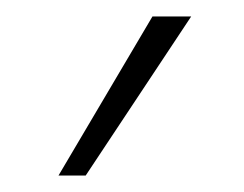

<svg xmlns="http://www.w3.org/2000/svg" viewBox="-20 -724 296 233"><path d="M51 -511 165 -704H212L84 -511Z"/></svg>

Font: Ysabeau Infant ExtraLight
Style: Regular
Weight: 250
Designer: Christian Thalmann (Catharsis Fonts)
Version: Version 2.001;gftools[0.9.30]; featfreeze: ss01,ss02,lnum